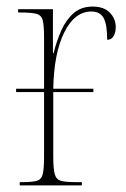

<svg xmlns="http://www.w3.org/2000/svg" viewBox="-20 -564 384 584"><path d="M40 0V-10H47Q78 -10 92 -14Q106 -18 110 -34.5Q114 -51 114 -87V-284H29V-294H114V-451Q114 -486 110 -502Q106 -518 90.5 -522Q75 -526 42 -526H35V-536H141V-402H143Q152 -439 166.5 -471.5Q181 -504 204 -524Q227 -544 262 -544Q296 -544 314 -525.5Q332 -507 332 -482Q332 -465 325.5 -454Q319 -443 306 -443Q306 -490 295 -509.5Q284 -529 258 -529Q207 -529 175.5 -465.5Q144 -402 142 -294H264V-284H142V-281V-87Q142 -51 146.5 -34.5Q151 -18 165.5 -14Q180 -10 211 -10H229V0Z"/></svg>

Font: Noto Serif Display Condensed Thin
Style: Regular
Weight: 100
Width: 3
Designer: Monotype Design Team
Foundry: Monotype Imaging Inc.
Version: Version 2.009